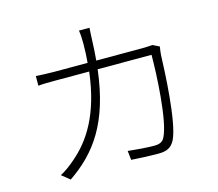

<svg xmlns="http://www.w3.org/2000/svg" viewBox="-110 -917 1220 1074"><g transform="rotate(-15 500.0 -380.5)"><path d="M807 -593C794 -592 778 -590 750 -590H482C485 -625 488 -662 489 -701C490 -725 491 -755 493 -777H432C436 -754 437 -722 437 -700C437 -661 435 -625 432 -590H238C199 -590 164 -592 133 -594V-538C165 -541 196 -541 239 -541H428C399 -299 312 -168 210 -82C186 -61 151 -35 125 -22L172 16C330 -92 441 -238 477 -541H789C789 -435 777 -162 733 -77C722 -53 701 -46 674 -46C630 -46 577 -50 521 -56L527 -3C581 1 638 3 684 3C732 3 759 -10 779 -48C825 -141 837 -438 840 -527C841 -541 843 -556 846 -574Z"/></g></svg>

Font: Noto Sans JP Light
Style: Regular
Weight: 300
Designer: Ryoko NISHIZUKA (kana & ideographs); Paul D. Hunt (Latin, Greek & Cyrillic); Wenlong ZHANG (bopomofo); Sandoll Communica
Foundry: Adobe Systems Incorporated
Version: Version 1.004;PS 1.004;hotconv 1.0.82;makeotf.lib2.5.63406